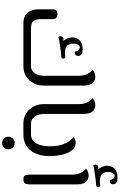

<svg xmlns="http://www.w3.org/2000/svg" viewBox="312 -1216 1099 1762"><g transform="rotate(90 861.0 -334.5)"><path d="M195 0Q147 0 118.5 -19.5Q90 -39 77.5 -71Q65 -103 65 -141V-270Q65 -294 78 -303.5Q91 -313 110 -313Q129 -313 142 -303.5Q155 -294 155 -270V-170Q155 -115 172 -92.5Q189 -70 238 -70H586Q617 -70 636.5 -88Q656 -106 665.5 -133Q675 -160 675 -188V-512Q675 -543 666 -568Q657 -593 644.5 -610Q632 -627 620 -635Q624 -640 633.5 -646Q643 -652 657 -656Q671 -660 686 -660Q705 -660 723 -650.5Q741 -641 753 -617Q765 -593 765 -549V-188Q765 -134 742 -91.5Q719 -49 679 -24.5Q639 0 586 0ZM320 -320Q311 -332 312 -342.5Q313 -353 319.5 -359.5Q326 -366 336 -367.5Q346 -369 356 -365Q346 -376 334.5 -399.5Q323 -423 323 -450Q323 -477 335.5 -498.5Q348 -520 372.5 -532Q397 -544 431 -544Q460 -544 473 -536.5Q486 -529 489.5 -520Q493 -511 493 -504Q493 -488 484.5 -480.5Q476 -473 466 -472.5Q456 -472 451 -476Q452 -496 438.5 -506.5Q425 -517 411 -519Q401 -517 390.5 -502Q380 -487 380 -458Q380 -424 394 -407.5Q408 -391 427.5 -386Q447 -381 462 -381Q474 -381 483 -382.5Q492 -384 496 -385Q512 -385 515.5 -376Q519 -367 516 -358Q513 -349 507 -349Q484 -347 459 -344Q434 -341 410.5 -338Q387 -335 367.5 -332Q348 -329 335 -326Q322 -323 320 -320Z M1114 0Q1062 0 1021.5 -24.5Q981 -49 958 -91.5Q935 -134 935 -188V-512Q935 -543 926.5 -568Q918 -593 905 -610Q892 -627 880 -635Q884 -640 893.5 -646Q903 -652 917 -656Q931 -660 946 -660Q965 -660 983 -650.5Q1001 -641 1013 -617Q1025 -593 1025 -549V-188Q1025 -160 1034.5 -133Q1044 -106 1064 -88Q1084 -70 1114 -70H1145V0ZM1145 0V-70Q1157 -70 1161 -61Q1165 -52 1165 -35Q1165 -19 1161 -9.5Q1157 0 1145 0Z M1145 0V-70H1212Q1244 -70 1265 -85Q1286 -100 1297.5 -123Q1309 -146 1314.5 -171Q1320 -196 1321 -216.5Q1322 -237 1322 -246Q1322 -273 1317 -310Q1312 -347 1294.5 -387Q1277 -427 1237 -460Q1242 -465 1249.5 -469.5Q1257 -474 1267 -477Q1277 -480 1290 -480Q1325 -480 1348.5 -457Q1372 -434 1386 -397.5Q1400 -361 1406 -320Q1412 -279 1412 -244Q1412 -129 1359 -64.5Q1306 0 1212 0ZM1145 0Q1133 0 1129 -9.5Q1125 -19 1125 -35Q1125 -52 1129 -61Q1133 -70 1145 -70ZM1293 195Q1268 195 1251 178Q1234 161 1234 138Q1234 114 1251 97Q1268 80 1293 80Q1316 80 1333 97Q1350 114 1350 138Q1350 161 1333 178Q1316 195 1293 195Z M1626 0Q1594 0 1588 -19Q1582 -38 1582 -64V-451Q1582 -482 1573.5 -507Q1565 -532 1552 -549Q1539 -566 1527 -574Q1531 -579 1540.5 -585Q1550 -591 1564 -595Q1578 -599 1593 -599Q1612 -599 1630 -589.5Q1648 -580 1660 -556Q1672 -532 1672 -488V-64Q1672 -38 1665 -19Q1658 0 1626 0ZM1498 -640Q1489 -652 1490 -662.5Q1491 -673 1497.5 -679.5Q1504 -686 1514 -687.5Q1524 -689 1534 -685Q1524 -696 1512.5 -719.5Q1501 -743 1501 -770Q1501 -797 1513.5 -818.5Q1526 -840 1550.5 -852Q1575 -864 1609 -864Q1638 -864 1651 -856.5Q1664 -849 1667.5 -840Q1671 -831 1671 -824Q1671 -808 1662.5 -800.5Q1654 -793 1644 -792.5Q1634 -792 1629 -796Q1630 -816 1616.5 -826.5Q1603 -837 1589 -839Q1579 -837 1568.5 -822Q1558 -807 1558 -778Q1558 -744 1572 -727.5Q1586 -711 1605.5 -706Q1625 -701 1640 -701Q1652 -701 1661 -702.5Q1670 -704 1674 -705Q1690 -705 1693.5 -696Q1697 -687 1694 -678Q1691 -669 1685 -669Q1662 -667 1637 -664Q1612 -661 1588.5 -658Q1565 -655 1545.5 -652Q1526 -649 1513 -646Q1500 -643 1498 -640Z"/></g></svg>

Font: El Messiri
Style: Regular
Weight: 400
Designer: Mohamed Gaber
Foundry: Kief Type Foundry
Version: Version 2.020